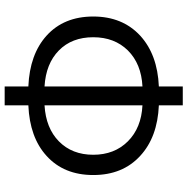

<svg xmlns="http://www.w3.org/2000/svg" viewBox="-10 -788 822 843"><g transform="rotate(-90 401.5 -367.0)"><path d="M443 -153Q542 -158 601 -217Q659 -276 659 -369Q659 -463 601 -520Q543 -577 443 -583ZM360 -583Q260 -577 202 -520Q143 -462 143 -369Q143 -276 202 -217Q261 -158 360 -153ZM443 -654Q584 -648 666 -574Q750 -498 750 -369Q750 -241 666 -163Q583 -87 443 -81V24H360V-81Q220 -87 138 -163Q54 -240 54 -369Q54 -498 138 -574Q219 -648 360 -654V-758H443Z"/></g></svg>

Font: KaiGen Gothic CN Regular
Style: Regular
Weight: 400
Designer: Ryoko NISHIZUKA  (kana & ideographs); Paul D. Hunt (Latin, Greek & Cyrillic); Wenlong ZHANG  (bopomofo); Sandoll Communi
Foundry: Adobe Systems Incorporated
Version: Version 1.002.20150501